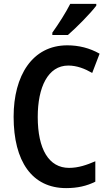

<svg xmlns="http://www.w3.org/2000/svg" viewBox="-20 -957 559 987"><path d="M475 -928V-937H341C318 -892 284 -838 249 -789V-777H329C374 -816 446 -889 475 -928ZM331 -620C375 -620 416 -604 454 -582L492 -681C441 -710 385 -724 326 -724C146 -724 50 -568 50 -357C50 -127 145 10 320 10C378 10 426 -1 470 -23V-128C426 -109 383 -94 335 -94C231 -94 174 -190 174 -356C174 -508 226 -620 331 -620Z"/></svg>

Font: Noto Sans Armenian Condensed SemiBold
Style: Regular
Weight: 600
Width: 3
Designer: Monotype Design Team
Foundry: Monotype Imaging Inc.
Version: Version 2.008